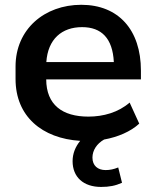

<svg xmlns="http://www.w3.org/2000/svg" viewBox="-20 -569 634 789"><path d="M395.5 199.2C429.2 199.2 454.1 194.3 481.4 182.1L465.8 119.1C447.8 126.5 431.6 129.9 414.1 129.9C381.8 129.9 359.9 111.8 359.9 78.6C359.9 48.3 378.4 21 407.7 4.4C464.4 -5.9 517.1 -28.3 552.2 -61L512.7 -147.5C466.3 -106.9 404.3 -89.8 343.3 -89.8C236.3 -89.8 170.4 -138.2 169.9 -242.7H559.1V-278.8C559.1 -446.3 466.8 -549.3 314 -549.3C162.6 -549.3 43.9 -448.7 43.9 -295.9V-244.1C43.9 -90.8 152.8 0 309.6 9.8C289.6 34.2 278.3 62.5 278.3 93.3C278.3 158.7 322.8 199.2 395.5 199.2ZM317.4 -457.5C397.5 -457.5 442.9 -411.1 447.8 -314H170.4C176.8 -408.2 233.9 -457.5 317.4 -457.5Z"/></svg>

Font: Winston SemiBold
Style: Regular
Weight: 600
Designer: Vernon Adams, Kim Jin-seong, David Berlow, Cristiano Sobral
Foundry: The Winston Project Authors
Version: Version 3.004